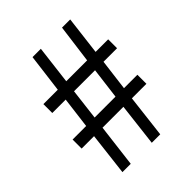

<svg xmlns="http://www.w3.org/2000/svg" viewBox="-204 -844 962 962"><g transform="rotate(-45 277.5 -363.0)"><path d="M128 -228H40V-292H136L157 -458H62V-521H164L190 -726H249L224 -521H372L399 -726H457L432 -521H521V-458H425L404 -292H499V-228H396L369 0H309L336 -228H188L160 0H101ZM344 -292 365 -458H216L196 -292Z"/></g></svg>

Font: 思源黑体R
Style: Regular
Weight: 400
Designer: Ryoko NISHIZUKA  (kana & ideographs); Paul D. Hunt (Latin, Greek & Cyrillic); Wenlong ZHANG  (bopomofo); Sandoll Communi
Foundry: Adobe Systems Incorporated
Version: Version 1.00 June 24, 2014, initial release